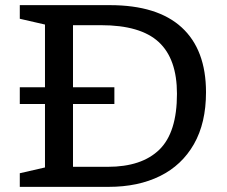

<svg xmlns="http://www.w3.org/2000/svg" viewBox="-20 -727 882 747"><path d="M57 0V-53L155 -75.5V-322.5H57V-387.5H155V-631.5L57 -654V-707H407Q592.5 -707 687 -620.2Q781.5 -533.5 781.5 -368Q781.5 -248.5 734.5 -166.2Q687.5 -84 602.5 -42Q517.5 0 402.5 0ZM668.5 -362Q668.5 -498 597.5 -563.5Q526.5 -629 373 -629H264V-387.5H425V-322.5H264V-78H399.5Q531.5 -78 600 -144.8Q668.5 -211.5 668.5 -362Z"/></svg>

Font: Newsreader Caption
Style: Regular
Weight: 400
Designer: Hugues Gentile
Foundry: Production Type
Version: Version 1.001